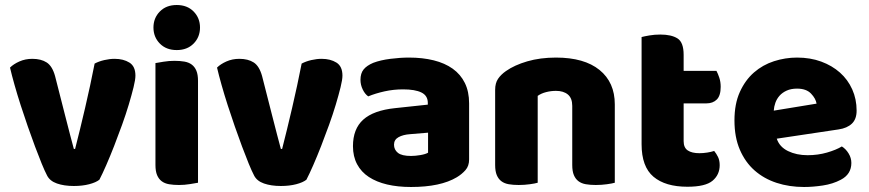

<svg xmlns="http://www.w3.org/2000/svg" viewBox="-20 -731 3472 767"><path d="M377 -13Q363 -2 336 5Q309 12 275 12Q236 12 207.5 2Q179 -8 168 -30Q159 -47 146.5 -77.5Q134 -108 120 -145.5Q106 -183 91 -226Q76 -269 62.5 -311Q49 -353 38 -392Q27 -431 20 -461Q34 -475 57.5 -485.5Q81 -496 109 -496Q144 -496 166.5 -481.5Q189 -467 200 -427L239 -274Q250 -229 260 -192.5Q270 -156 275 -136H280Q299 -210 320 -300Q341 -390 358 -477Q375 -486 396.5 -491Q418 -496 438 -496Q473 -496 497 -481Q521 -466 521 -429Q521 -413 513.5 -382.5Q506 -352 494.5 -313.5Q483 -275 467.5 -232Q452 -189 436 -148Q420 -107 404.5 -71.5Q389 -36 377 -13Z M593 -621Q593 -659 618.5 -685Q644 -711 686 -711Q728 -711 753.5 -685Q779 -659 779 -621Q779 -583 753.5 -557Q728 -531 686 -531Q644 -531 618.5 -557Q593 -583 593 -621ZM771 -1Q760 1 738.5 4.5Q717 8 695 8Q673 8 655.5 5Q638 2 626 -7Q614 -16 607.5 -31.5Q601 -47 601 -72V-479Q612 -481 633.5 -484.5Q655 -488 677 -488Q699 -488 716.5 -485Q734 -482 746 -473Q758 -464 764.5 -448.5Q771 -433 771 -408Z M1204 -13Q1190 -2 1163 5Q1136 12 1102 12Q1063 12 1034.5 2Q1006 -8 995 -30Q986 -47 973.5 -77.5Q961 -108 947 -145.5Q933 -183 918 -226Q903 -269 889.5 -311Q876 -353 865 -392Q854 -431 847 -461Q861 -475 884.5 -485.5Q908 -496 936 -496Q971 -496 993.5 -481.5Q1016 -467 1027 -427L1066 -274Q1077 -229 1087 -192.5Q1097 -156 1102 -136H1107Q1126 -210 1147 -300Q1168 -390 1185 -477Q1202 -486 1223.5 -491Q1245 -496 1265 -496Q1300 -496 1324 -481Q1348 -466 1348 -429Q1348 -413 1340.5 -382.5Q1333 -352 1321.5 -313.5Q1310 -275 1294.5 -232Q1279 -189 1263 -148Q1247 -107 1231.5 -71.5Q1216 -36 1204 -13Z M1622 -108Q1639 -108 1659.5 -111.5Q1680 -115 1690 -121V-201L1618 -195Q1590 -193 1572 -183Q1554 -173 1554 -153Q1554 -133 1569.5 -120.5Q1585 -108 1622 -108ZM1614 -501Q1668 -501 1712.5 -490Q1757 -479 1788.5 -456.5Q1820 -434 1837 -399.5Q1854 -365 1854 -318V-94Q1854 -68 1839.5 -51.5Q1825 -35 1805 -23Q1740 16 1622 16Q1569 16 1526.5 6Q1484 -4 1453.5 -24Q1423 -44 1406.5 -75Q1390 -106 1390 -147Q1390 -216 1431 -253Q1472 -290 1558 -299L1689 -313V-320Q1689 -349 1663.5 -361.5Q1638 -374 1590 -374Q1552 -374 1516 -366Q1480 -358 1451 -346Q1438 -355 1429 -373.5Q1420 -392 1420 -412Q1420 -438 1432.5 -453.5Q1445 -469 1471 -480Q1500 -491 1539.5 -496Q1579 -501 1614 -501Z M2266 -308Q2266 -339 2248.5 -353.5Q2231 -368 2201 -368Q2181 -368 2161.5 -363Q2142 -358 2128 -348V-1Q2118 2 2096.5 5Q2075 8 2052 8Q2030 8 2012.5 5Q1995 2 1983 -7Q1971 -16 1964.5 -31.5Q1958 -47 1958 -72V-372Q1958 -399 1969.5 -416Q1981 -433 2001 -447Q2035 -471 2086.5 -486Q2138 -501 2201 -501Q2314 -501 2375 -451.5Q2436 -402 2436 -314V-1Q2426 2 2404.5 5Q2383 8 2360 8Q2338 8 2320.5 5Q2303 2 2291 -7Q2279 -16 2272.5 -31.5Q2266 -47 2266 -72Z M2711 -167Q2711 -141 2727.5 -130Q2744 -119 2774 -119Q2789 -119 2805 -121.5Q2821 -124 2833 -128Q2842 -117 2848.5 -103.5Q2855 -90 2855 -71Q2855 -33 2826.5 -9Q2798 15 2726 15Q2638 15 2590.5 -25Q2543 -65 2543 -155V-583Q2554 -586 2574.5 -589.5Q2595 -593 2618 -593Q2662 -593 2686.5 -577.5Q2711 -562 2711 -512V-448H2842Q2848 -437 2853.5 -420.5Q2859 -404 2859 -384Q2859 -349 2843.5 -333.5Q2828 -318 2802 -318H2711Z M3192 16Q3133 16 3082.5 -0.5Q3032 -17 2994.5 -50Q2957 -83 2935.5 -133Q2914 -183 2914 -250Q2914 -316 2935.5 -363.5Q2957 -411 2992 -441.5Q3027 -472 3072 -486.5Q3117 -501 3164 -501Q3217 -501 3260.5 -485Q3304 -469 3335.5 -441Q3367 -413 3384.5 -374Q3402 -335 3402 -289Q3402 -255 3383 -237Q3364 -219 3330 -214L3083 -177Q3094 -144 3128 -127.5Q3162 -111 3206 -111Q3247 -111 3283.5 -121.5Q3320 -132 3343 -146Q3359 -136 3370 -118Q3381 -100 3381 -80Q3381 -35 3339 -13Q3307 4 3267 10Q3227 16 3192 16ZM3164 -377Q3140 -377 3122.5 -369Q3105 -361 3094 -348.5Q3083 -336 3077.5 -320.5Q3072 -305 3071 -289L3242 -317Q3239 -337 3220 -357Q3201 -377 3164 -377Z"/></svg>

Font: Baloo
Style: Regular
Weight: 400
Designer: Sarang Kulkarni and Ek Type
Foundry: Ek Type
Version: Version 1.100;PS 1.000;hotconv 1.0.88;makeotf.lib2.5.647800;